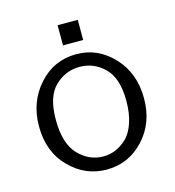

<svg xmlns="http://www.w3.org/2000/svg" viewBox="-97 -701 720 791"><g transform="rotate(-15 263.5 -305.5)"><path d="M220 -533V-619H306V-533ZM38 -236Q38 -340 102.5 -412Q167 -484 263 -484Q354 -484 420 -414Q486 -344 486 -236Q486 -131 421 -61.5Q356 8 263 8Q172 8 105 -59.5Q38 -127 38 -236ZM112 -245Q112 -142 157.5 -95Q203 -48 263 -48Q290 -48 314.5 -58Q339 -68 362 -89Q385 -110 399 -150.5Q413 -191 413 -245Q413 -342 368 -386Q323 -430 263 -430Q202 -430 157 -386.5Q112 -343 112 -245Z"/></g></svg>

Font: Coval
Style: ExtraLight
Weight: 250
Foundry: Context Ltd
Version: Version 001.000